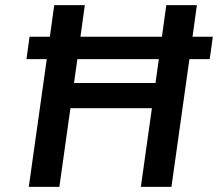

<svg xmlns="http://www.w3.org/2000/svg" viewBox="-20 -727 848 747"><path d="M647 0 717 -497H796L808 -584H729L746 -707H627L610 -584H293L310 -707H191L174 -584H95L83 -497H162L92 0H211L254 -306H571L528 0ZM585 -404H268L281 -497H598Z"/></svg>

Font: Brisa Sans Medium
Style: Italic
Weight: 600
Italic angle: -8°
Designer: Dalton Maag Ltd
Foundry: Dalton Maag Ltd
Version: Version 1.101;July 10, 2019;FontCreator 11.5.0.2425 64-bit